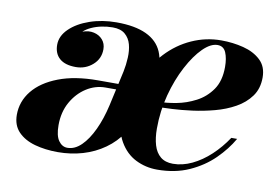

<svg xmlns="http://www.w3.org/2000/svg" viewBox="-58 -562 955 665"><g transform="rotate(10 419.0 -230.0)"><path d="M529 10Q488.5 10 453.5 -7.5Q418.5 -25 396.8 -62.5Q375 -100 375 -160L395 -155.5Q396 -226.5 418.5 -284.5Q441 -342.5 479.5 -383.8Q518 -425 567.5 -447.2Q617 -469.5 671 -469.5Q712 -469.5 749.2 -460Q786.5 -450.5 810.2 -428.2Q834 -406 834 -367.5Q834 -328.5 814.2 -301.2Q794.5 -274 762.2 -256Q730 -238 691.2 -227.8Q652.5 -217.5 614.2 -212.5Q576 -207.5 544.5 -206Q513 -204.5 495 -204.5V-222.5Q521 -222.5 555.8 -229Q590.5 -235.5 623.2 -252.5Q656 -269.5 677.8 -300.5Q699.5 -331.5 699.5 -381Q699.5 -411 691 -431.2Q682.5 -451.5 661 -451.5Q637 -451.5 610 -424.8Q583 -398 558.8 -352.2Q534.5 -306.5 519.2 -249Q504 -191.5 504 -130Q504 -97 511.5 -72Q519 -47 535.8 -33.2Q552.5 -19.5 579.5 -19.5Q613 -19.5 646.5 -35.5Q680 -51.5 710 -79.5Q740 -107.5 763.5 -143H784Q762 -104.5 726.5 -69.5Q691 -34.5 641.5 -12.2Q592 10 529 10ZM180 10Q135.5 10 98.8 -0.2Q62 -10.5 40 -33.2Q18 -56 18 -93Q18 -140 48.2 -177.5Q78.5 -215 135.8 -237Q193 -259 274 -259H358V-239H304Q268.5 -239 237.2 -219Q206 -199 186.2 -163.8Q166.5 -128.5 166.5 -82.5Q166.5 -45.5 179 -28Q191.5 -10.5 210 -10.5Q236 -10.5 258.8 -32.8Q281.5 -55 299.5 -93.5Q317.5 -132 328.5 -180.5L356 -304.5Q361 -328.5 362.2 -354Q363.5 -379.5 357.8 -400.8Q352 -422 336.5 -435.2Q321 -448.5 293 -448.5Q273 -448.5 253.8 -444.5Q234.5 -440.5 218.2 -433Q202 -425.5 191.5 -415.5Q212.5 -423.5 231.5 -419.2Q250.5 -415 262.2 -401.5Q274 -388 274 -368Q274 -334.5 249 -312.8Q224 -291 190 -291Q152.5 -291 133 -308Q113.5 -325 113.5 -356Q113.5 -387 139.8 -412.5Q166 -438 209.2 -453Q252.5 -468 303 -468Q368 -468 408 -449.2Q448 -430.5 463.5 -394Q479 -357.5 471 -304.5L433 -180.5Q424.5 -134 401 -98.5Q377.5 -63 343.2 -38.8Q309 -14.5 267.2 -2.2Q225.5 10 180 10Z"/></g></svg>

Font: Bodoni Moda
Style: Bold Italic
Weight: 700
Italic angle: -13°
Version: Version 2.004